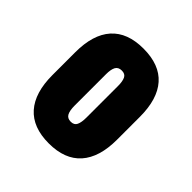

<svg xmlns="http://www.w3.org/2000/svg" viewBox="-108 -719 479 479"><g transform="rotate(45 132.0 -479.0)"><path d="M131.5 -312Q75 -312 46.2 -344.5Q17.5 -377 17.5 -439V-519.5Q17.5 -582 46.2 -614.2Q75 -646.5 131.5 -646.5Q188.5 -646.5 217 -614.2Q245.5 -582 245.5 -519.5V-439Q245.5 -377 216.8 -344.5Q188 -312 131.5 -312ZM132 -389Q144 -389 148.2 -398Q152.5 -407 152.5 -424.5V-535.5Q152.5 -552 148.2 -560.8Q144 -569.5 132 -569.5Q120 -569.5 115.2 -560.8Q110.5 -552 110.5 -535.5V-424.5Q110.5 -407 115.2 -398Q120 -389 132 -389Z"/></g></svg>

Font: Anek Latin Condensed
Style: Bold
Weight: 700
Width: 3
Designer: Yesha Goshar
Foundry: Ek Type
Version: Version 1.003